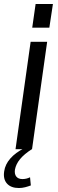

<svg xmlns="http://www.w3.org/2000/svg" viewBox="-46 -750 289 965"><path d="M191 -540 115 0H32L108 -540ZM220 -730 202 -611H116L133 -730ZM49 195Q9 195 -11 172.5Q-31 150 -25 111Q-20 76 6 46.5Q32 17 74 -4L114 0Q76 24 55 49.5Q34 75 29 103Q26 125 36 137.5Q46 150 67 150Q87 150 105 141L109 182Q96 187 80.5 191Q65 195 49 195Z"/></svg>

Font: Pathway Extreme Condensed
Style: Italic
Weight: 400
Width: 3
Italic angle: -8°
Version: Version 1.001;gftools[0.9.26]